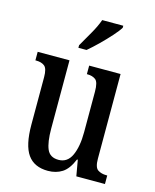

<svg xmlns="http://www.w3.org/2000/svg" viewBox="-116 -845 752 933"><g transform="rotate(15 260.0 -378.0)"><path d="M215 10Q146 10 113 -36.5Q80 -83 80 -186V-425Q80 -468 64.5 -480.5Q49 -493 22 -493H18V-536H178V-193Q178 -124 193 -89.5Q208 -55 251 -55Q296 -55 316.5 -100Q337 -145 337 -217V-421Q337 -469 321 -481Q305 -493 280 -493H277V-536H435V-110Q435 -66 452.5 -54.5Q470 -43 495 -43H500V0H356L342 -80H338Q317 -29 286.5 -9.5Q256 10 215 10ZM204 -619Q225 -656 247 -694Q269 -732 281 -766H387V-756Q377 -739 352.5 -711.5Q328 -684 299 -655.5Q270 -627 245 -606H204Z"/></g></svg>

Font: Noto Serif Tamil ExtraCondensed Medium
Style: Regular
Weight: 500
Width: 2
Designer: Indian Type Foundry, Tom Grace, and the Monotype Design Team
Foundry: Monotype Imaging Inc.
Version: Version 2.004; ttfautohint (v1.8.4.7-5d5b)